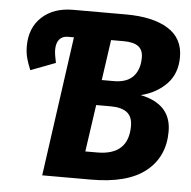

<svg xmlns="http://www.w3.org/2000/svg" viewBox="-51 -743 788 794"><g transform="rotate(5 343.5 -346.5)"><path d="M658 -226Q658 -121 582.5 -60.5Q507 0 356 0H153L234 -580H209Q186 -580 173.5 -565Q161 -550 161 -522Q161 -504 169 -468L66 -429Q55 -455 49 -477.5Q43 -500 43 -527Q43 -603 91.5 -648Q140 -693 221 -693H440Q552 -693 615 -654Q678 -615 678 -537Q678 -468 636.5 -425Q595 -382 530 -366Q658 -340 658 -226ZM521 -521Q521 -553 501 -567.5Q481 -582 441 -582H388L364 -414H414Q468 -414 494.5 -442.5Q521 -471 521 -521ZM501 -235Q501 -274 478 -291.5Q455 -309 410 -309H350L322 -114H371Q501 -114 501 -235Z"/></g></svg>

Font: Fira Sans Condensed
Style: Bold Italic
Weight: 700
Width: 3
Italic angle: -8°
Designer: Carrois Corporate & Edenspiekermann AG
Foundry: Carrois Corporate GbR & Edenspiekermann AG
Version: Version 4.203